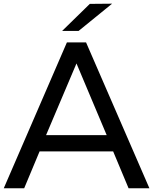

<svg xmlns="http://www.w3.org/2000/svg" viewBox="-39 -1004 817 1024"><path d="M292.2 -838.9 440 -983.3 558.9 -984.4 380 -838.9ZM172.2 -196.7 90 0H-18.9L317.8 -777.8H420L757.8 0H646.7L564.4 -196.7ZM368.9 -665.6 206.7 -283.3H530Z"/></svg>

Font: Paperlogy 5 Medium
Style: Regular
Weight: 500
Designer: redesigned by Lee Juim, glyphs from Gmarket Sans & Montserrat
Foundry: PT&
Version: Version 1.001